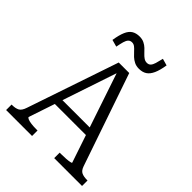

<svg xmlns="http://www.w3.org/2000/svg" viewBox="-254 -1072 1214 1214"><g transform="rotate(45 353.5 -465.0)"><path d="M197 -296H491L500 -245H186ZM334 -687 348 -672 146 -70Q146 -64 158 -59Q170 -54 190 -51.5Q210 -49 233 -49H246V0H14V-49H19Q49 -49 67.5 -59Q86 -69 97 -103L305 -716H399L612 -95Q622 -66 640.5 -57.5Q659 -49 687 -49H693V0H444V-49H457Q481 -49 501 -50.5Q521 -52 533 -54.5Q545 -57 545 -60ZM423 -778Q399 -778 381 -787Q363 -796 349 -809Q335 -822 323.5 -835Q312 -848 300.5 -857Q289 -866 275 -866Q259 -866 249.5 -856Q240 -846 234.5 -826.5Q229 -807 223 -776L176 -789Q184 -840 197 -870Q210 -900 231 -913Q252 -926 283 -926Q306 -926 323.5 -917.5Q341 -909 354.5 -896Q368 -883 380 -870Q392 -857 404.5 -848.5Q417 -840 432 -840Q448 -840 457.5 -850Q467 -860 473 -880Q479 -900 486 -930L532 -917Q524 -866 510 -835.5Q496 -805 475 -791.5Q454 -778 423 -778Z"/></g></svg>

Font: Roboto Serif 20pt Light
Style: Regular
Weight: 300
Version: Version 1.008